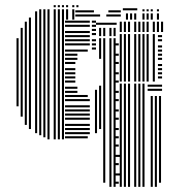

<svg xmlns="http://www.w3.org/2000/svg" viewBox="-20 -540 701 744"><path d="M52 -128H44V-392H52ZM68 -88H60V-432H68ZM84 -56H76V-456H84ZM100 -40H92V-464H100ZM124 -24H116V-464H124ZM140 -16H132V-464H140ZM156 -8H148V-464H156ZM172 0H164V-464H172ZM196 0H188V-464H196ZM212 0H204V-464H212ZM228 0H220V-464H228ZM320 -4H232V-12H320ZM328 -20H232V-28H328ZM328 -36H232V-44H328ZM328 -52H232V-60H328ZM328 -76H232V-84H328ZM328 -92H232V-100H328ZM328 -108H232V-116H328ZM328 -124H232V-132H328ZM328 -148H232V-156H328ZM320 -164H232V-172H320ZM280 -180H232V-188H280ZM280 -196H232V-204H280ZM272 -220H232V-228H272ZM272 -236H232V-244H272ZM272 -252H232V-260H272ZM272 -268H232V-276H272ZM272 -292H232V-300H272ZM280 -308H232V-316H280ZM280 -324H232V-332H280ZM320 -340H232V-348H320ZM328 -364H232V-372H328ZM328 -380H232V-388H328ZM328 -396H232V-404H328ZM328 -412H232V-420H328ZM328 -436H232V-444H328ZM328 -452H232V-460H328ZM356 -24H348V-192H356ZM352 -348H336V-356H352ZM352 -364H336V-372H352ZM352 -380H336V-388H352ZM352 -404H336V-412H352ZM352 -420H336V-428H352ZM352 -436H336V-444H352ZM352 -452H336V-460H352ZM372 -40H364V-208H372ZM372 -312H364V-392H372ZM388 168H380V-392H388ZM412 184H404V-392H412ZM428 184H420V-392H428ZM440 172H424V164H440ZM448 140H424V132H448ZM440 100H424V92H440ZM448 68H424V60H448ZM440 28H424V20H440ZM440 -4H424V-12H440ZM440 -36H424V-44H440ZM440 -76H424V-84H440ZM440 -108H424V-116H440ZM440 -148H424V-156H440ZM440 -180H424V-188H440ZM440 -220H424V-228H440ZM440 -252H424V-260H440ZM440 -292H424V-300H440ZM440 -324H424V-332H440ZM440 -364H424V-372H440ZM372 -400H364V-432H372ZM388 -400H380V-432H388ZM412 -400H404V-432H412ZM428 -400H420V-432H428ZM432 -444H352V-452H432ZM452 184H444V-216H452ZM468 184H460V-216H468ZM484 184H476V-216H484ZM508 184H500V-216H508ZM524 184H516V-216H524ZM540 184H532V-216H540ZM572 184H564V-168H572ZM588 184H580V-168H588ZM604 168H596V-168H604ZM608 -188H552V-196H608ZM608 -204H552V-212H608ZM452 -224H444V-408H452ZM468 -224H460V-408H468ZM484 -224H476V-408H484ZM508 -224H500V-408H508ZM524 -224H516V-408H524ZM540 -224H532V-408H540ZM556 -224H548V-408H556ZM580 -224H572V-408H580ZM608 -236H592V-244H608ZM608 -252H592V-260H608ZM608 -268H592V-276H608ZM608 -284H592V-292H608ZM608 -308H592V-316H608ZM608 -324H592V-332H608ZM608 -340H592V-348H608ZM608 -356H592V-364H608ZM608 -380H592V-388H608ZM608 -396H592V-404H608ZM452 -416H444V-456H452ZM468 -416H460V-456H468ZM484 -416H476V-456H484ZM508 -416H500V-456H508ZM524 -416H516V-456H524ZM540 -416H532V-456H540ZM556 -416H548V-456H556ZM580 -416H572V-456H580ZM596 -416H588V-456H596ZM612 -416H604V-456H612ZM100 -464H92V-472H100ZM124 -464H116V-496H124ZM140 -464H132V-504H140ZM156 -464H148V-504H156ZM172 -464H164V-504H172ZM196 -464H188V-504H196ZM212 -464H204V-504H212ZM228 -464H220V-504H228ZM244 -464H236V-504H244ZM268 -464H260V-504H268ZM368 -476H272V-484H368ZM448 -476H392V-484H448ZM344 -492H272V-500H344ZM448 -492H400V-500H448ZM476 -464H468V-488H476ZM492 -464H484V-488H492ZM508 -464H500V-488H508ZM512 -500H456V-508H512ZM540 -464H532V-488H540ZM556 -464H548V-488H556ZM572 -464H564V-488H572ZM596 -464H588V-488H596ZM540 -496H532V-504H540ZM556 -496H548V-504H556ZM572 -496H564V-504H572ZM596 -496H588V-504H596ZM196 -512H188V-520H196ZM212 -512H204V-520H212ZM228 -512H220V-520H228ZM244 -512H236V-520H244ZM268 -512H260V-520H268ZM284 -512H276V-520H284Z"/></svg>

Font: Rubik Lines
Style: Regular
Weight: 400
Designer: Hubert and Fischer, NaN
Foundry: Hubert and Fischer, NaN
Version: Version 2.201